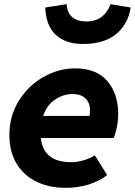

<svg xmlns="http://www.w3.org/2000/svg" viewBox="-20 -888 647 921"><path d="M25 -240Q25 -332 70.5 -405Q116 -478 189 -519Q262 -560 340 -560Q443 -560 495 -499Q547 -438 547 -341Q547 -306 539.5 -273Q532 -240 525 -226H176Q188 -110 321 -110Q351 -110 382.5 -119.5Q414 -129 435 -143L494 -48Q458 -20 407 -3.5Q356 13 295 13Q216 13 155 -16.5Q94 -46 59.5 -103Q25 -160 25 -240ZM197 -852 300 -868Q302 -826 327 -805.5Q352 -785 394 -785Q439 -785 468 -807.5Q497 -830 510 -868L607 -852Q594 -771 536.5 -724Q479 -677 377 -677Q296 -677 248.5 -720Q201 -763 197 -852ZM409 -332Q412 -346 412 -358Q412 -394 390.5 -415.5Q369 -437 327 -437Q285 -437 245 -411Q205 -385 187 -332Z"/></svg>

Font: Nebula Sans Bold
Style: Regular
Weight: 700
Italic angle: -9°
Designer: Paul D. Hunt for Adobe (as Source Sans)
Foundry: Nebula Entertainment & Broadcasting LLC
Version: Version 1.010